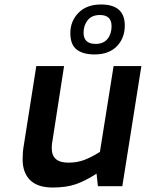

<svg xmlns="http://www.w3.org/2000/svg" viewBox="-20 -831 651 857"><path d="M81 -120Q81 -153 86 -181L142 -536H266L213 -195Q211 -187 211 -169Q211 -105 285 -105Q324 -105 356 -117Q388 -129 426 -153L487 -536H611L526 0H417L411 -56Q362 -24 319 -9Q276 6 215 6Q148 6 114.5 -27Q81 -60 81 -120ZM294 -683Q294 -737 330.5 -774Q367 -811 431 -811Q537 -811 537 -717Q537 -661 501.5 -624.5Q466 -588 402 -588Q350 -588 322 -610Q294 -632 294 -683ZM478 -714Q478 -764 426 -764Q390 -764 371.5 -741Q353 -718 353 -685Q353 -635 407 -635Q442 -635 460 -657.5Q478 -680 478 -714Z"/></svg>

Font: Exo SemiBold
Style: Italic
Weight: 600
Italic angle: -9°
Designer: Natanael Gama
Foundry: Natanael Gama
Version: Version 1.500; ttfautohint (v1.6)